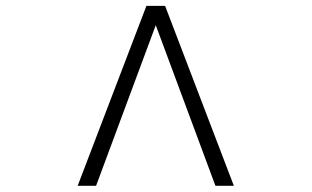

<svg xmlns="http://www.w3.org/2000/svg" viewBox="-20 -630 1040 641"><path d="M760.7 -9.8H699.2L500 -545.9L300.8 -9.8H239.3L468.8 -610.4H531.2Z"/></svg>

Font: FreeUniversal
Style: BoldItalic
Weight: 700
Italic angle: -11°
Version: Version 1.001 March 22, 2017